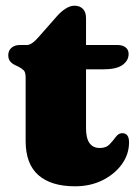

<svg xmlns="http://www.w3.org/2000/svg" viewBox="-20 -640 487 674"><path d="M45.5 -405.5 34 -411Q22 -416.5 15.5 -424.8Q9 -433 9 -446Q9 -462.5 20.2 -472.2Q31.5 -482 49.5 -482H74.5Q91.5 -482 116 -510.5L178.5 -581.5Q193.5 -599 210 -609.5Q226.5 -620 241.5 -620Q260 -620 271 -608.8Q282 -597.5 282 -576.5V-482H392.5Q410 -482 420.8 -473.8Q431.5 -465.5 431.5 -450.5Q431.5 -427.5 410.2 -412Q389 -396.5 340.5 -396.5H282V-189.5Q282 -120.5 330.5 -120.5Q353 -120.5 365.2 -133.8Q377.5 -147 387 -160Q396.5 -173 410.5 -172.5Q433 -171.5 433 -140.5Q433 -98.5 407.8 -63.5Q382.5 -28.5 339.8 -7.2Q297 14 243.5 14Q159.5 14 114.8 -25.2Q70 -64.5 70 -145V-367.5Q70 -386 63.5 -392.8Q57 -399.5 45.5 -405.5Z"/></svg>

Font: Fraunces 9pt Soft Black
Style: Regular
Weight: 900
Version: Version 1.000;[b76b70a41]